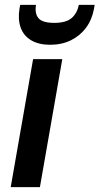

<svg xmlns="http://www.w3.org/2000/svg" viewBox="-20 -769 409 789"><path d="M24 0 116 -526H236L144 0ZM186 -585Q139 -585 108 -603.5Q77 -622 65 -655.5Q53 -689 60 -733L63 -749H128Q122 -714 138 -694.5Q154 -675 203 -675Q251 -675 274 -694.5Q297 -714 304 -749H369L366 -732Q358 -688 333.5 -655Q309 -622 271.5 -603.5Q234 -585 186 -585Z"/></svg>

Font: DM Sans 9pt SemiBold
Style: Italic
Weight: 600
Italic angle: -10°
Version: Version 4.004;gftools[0.9.30]